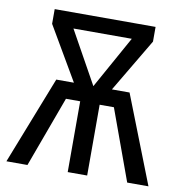

<svg xmlns="http://www.w3.org/2000/svg" viewBox="-78 -762 794 836"><g transform="rotate(10 319.0 -344.5)"><path d="M633 0H539L425 -313H362V0H276V-313H213L98 0H5L157 -388H235L97 -624V-689H543V-624L403 -388H481ZM321 -388 450 -620H192Z"/></g></svg>

Font: Fira Sans Compressed
Style: Regular
Weight: 400
Width: 1
Designer: bBox Type GmbH & Carrois Corporate GbR & Edenspiekermann AG
Foundry: bBox Type GmbH & Carrois Corporate GbR & Edenspiekermann AG
Version: Version 4.301